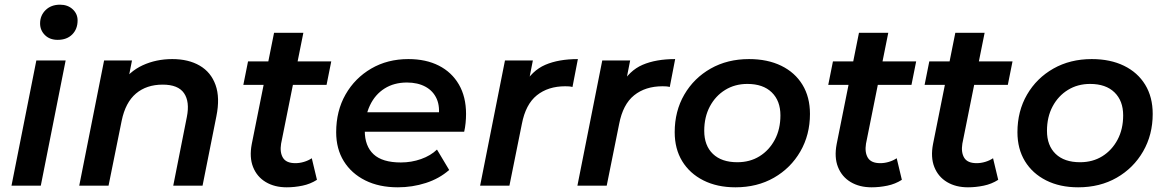

<svg xmlns="http://www.w3.org/2000/svg" viewBox="-20 -792 4971 819"><path d="M29 0 135 -534H260L154 0ZM226 -622Q192 -622 171.5 -642.5Q151 -663 151 -692Q151 -726 174.5 -749Q198 -772 236 -772Q269 -772 290 -752.5Q311 -733 311 -705Q311 -668 288 -645Q265 -622 226 -622Z M715 -540Q784 -540 832 -512Q880 -484 899.5 -429.5Q919 -375 903 -296L844 0H719L777 -293Q790 -358 765 -394.5Q740 -431 674 -431Q605 -431 560 -393Q515 -355 499 -277L443 0H318L424 -534H543L513 -382L493 -430Q531 -487 588.5 -513.5Q646 -540 715 -540Z M1203 7Q1151 7 1113.5 -15.5Q1076 -38 1059.5 -79.5Q1043 -121 1054 -178L1149 -652H1274L1179 -179Q1173 -142 1187 -119Q1201 -96 1240 -96Q1258 -96 1276.5 -101.5Q1295 -107 1310 -117L1332 -25Q1304 -7 1270 0Q1236 7 1203 7ZM1018 -430 1038 -530H1393L1373 -430Z M1677 7Q1597 7 1538 -22.5Q1479 -52 1446.5 -104.5Q1414 -157 1414 -228Q1414 -319 1454 -389Q1494 -459 1563.5 -499.5Q1633 -540 1722 -540Q1797 -540 1852 -512Q1907 -484 1937.5 -431.5Q1968 -379 1968 -306Q1968 -287 1966 -267Q1964 -247 1960 -230H1507L1521 -313H1901L1850 -285Q1858 -336 1843 -370Q1828 -404 1795 -422Q1762 -440 1716 -440Q1661 -440 1620.5 -414.5Q1580 -389 1558 -342.5Q1536 -296 1536 -234Q1536 -169 1573.5 -134Q1611 -99 1690 -99Q1735 -99 1776 -113.5Q1817 -128 1844 -154L1896 -67Q1854 -30 1796.5 -11.5Q1739 7 1677 7Z M2028 0 2134 -534H2253L2223 -382L2212 -426Q2249 -491 2306 -515.5Q2363 -540 2445 -540L2422 -421Q2414 -423 2407 -423.5Q2400 -424 2391 -424Q2318 -424 2270 -385.5Q2222 -347 2206 -263L2153 0Z M2443 0 2549 -534H2668L2638 -382L2627 -426Q2664 -491 2721 -515.5Q2778 -540 2860 -540L2837 -421Q2829 -423 2822 -423.5Q2815 -424 2806 -424Q2733 -424 2685 -385.5Q2637 -347 2621 -263L2568 0Z M3117 7Q3039 7 2980.5 -22.5Q2922 -52 2890 -104.5Q2858 -157 2858 -228Q2858 -318 2899 -388.5Q2940 -459 3011.5 -499.5Q3083 -540 3175 -540Q3254 -540 3312.5 -511.5Q3371 -483 3403 -430.5Q3435 -378 3435 -306Q3435 -217 3394 -146Q3353 -75 3281.5 -34Q3210 7 3117 7ZM3125 -100Q3179 -100 3220 -125.5Q3261 -151 3285 -196Q3309 -241 3309 -300Q3309 -362 3272 -398Q3235 -434 3168 -434Q3115 -434 3073.5 -408.5Q3032 -383 3008 -338Q2984 -293 2984 -234Q2984 -171 3021 -135.5Q3058 -100 3125 -100Z M3698 7Q3646 7 3608.5 -15.5Q3571 -38 3554.5 -79.5Q3538 -121 3549 -178L3644 -652H3769L3674 -179Q3668 -142 3682 -119Q3696 -96 3735 -96Q3753 -96 3771.5 -101.5Q3790 -107 3805 -117L3827 -25Q3799 -7 3765 0Q3731 7 3698 7ZM3513 -430 3533 -530H3888L3868 -430Z M4109 7Q4057 7 4019.5 -15.5Q3982 -38 3965.5 -79.5Q3949 -121 3960 -178L4055 -652H4180L4085 -179Q4079 -142 4093 -119Q4107 -96 4146 -96Q4164 -96 4182.5 -101.5Q4201 -107 4216 -117L4238 -25Q4210 -7 4176 0Q4142 7 4109 7ZM3924 -430 3944 -530H4299L4279 -430Z M4579 7Q4501 7 4442.5 -22.5Q4384 -52 4352 -104.5Q4320 -157 4320 -228Q4320 -318 4361 -388.5Q4402 -459 4473.5 -499.5Q4545 -540 4637 -540Q4716 -540 4774.5 -511.5Q4833 -483 4865 -430.5Q4897 -378 4897 -306Q4897 -217 4856 -146Q4815 -75 4743.5 -34Q4672 7 4579 7ZM4587 -100Q4641 -100 4682 -125.5Q4723 -151 4747 -196Q4771 -241 4771 -300Q4771 -362 4734 -398Q4697 -434 4630 -434Q4577 -434 4535.5 -408.5Q4494 -383 4470 -338Q4446 -293 4446 -234Q4446 -171 4483 -135.5Q4520 -100 4587 -100Z"/></svg>

Font: MOST Montserrat SemiBold
Style: Italic
Weight: 600
Italic angle: -11.3°
Designer: Julieta Ulanovsky
Foundry: Julieta Ulanovsky
Version: Version 8.000;March 11, 2024;FontCreator 15.0.0.2926 64-bit